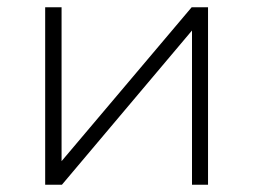

<svg xmlns="http://www.w3.org/2000/svg" viewBox="-20 -507 695 527"><path d="M104 0V-487H149V-54H140L506 -487H551V0H507V-434H516L150 0Z"/></svg>

Font: Nunito Sans 10pt SemiExpanded ExtraLight
Style: Regular
Weight: 250
Width: 6
Designer: Vernon Adams
Foundry: Vernon Adams
Version: Version 3.101;gftools[0.9.27]